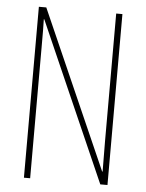

<svg xmlns="http://www.w3.org/2000/svg" viewBox="-52 -756 608 799"><g transform="rotate(5 252.0 -357.0)"><path d="M427 0V-714H401V-181C401 -152 402 -99 402 -54H400L109 -714H78V0H104V-548C104 -604 104 -637 103 -664H105L397 0Z"/></g></svg>

Font: Noto Sans Khmer UI ExtraCondensed Thin
Style: Regular
Weight: 100
Width: 2
Designer: Danh Hong and the Monotype Design Team
Foundry: Monotype Imaging Inc.
Version: Version 2.002